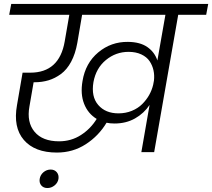

<svg xmlns="http://www.w3.org/2000/svg" viewBox="-20 -760 1060 959"><path d="M686 0 727.1 -235.8Q699.7 -194.3 654.8 -168.7Q609.9 -143.1 551.8 -143.1Q529.8 -143.1 512.2 -147Q472.7 -81.1 408.4 -39.6Q344.2 2 264.2 2Q153.3 2 99.1 -61Q44.9 -124 64.9 -234.9L92.8 -397H130.9Q276.4 -397 303.2 -553.2L326.2 -686H25.9L36.1 -740.2H1020L1009.8 -686H870.1L750 0ZM571.8 -193.8Q607.9 -193.8 638.7 -206.5Q669.4 -219.2 690.4 -240.2Q711.4 -261.2 725.1 -285.6Q738.8 -310.1 745.1 -336.9L749 -357.9Q752 -384.3 746.6 -408.9Q741.2 -433.6 727.1 -454.6Q712.9 -475.6 685.8 -488.3Q658.7 -501 622.1 -501Q558.6 -501 509 -460.2Q459.5 -419.4 446.8 -350.1Q434.6 -277.3 470.7 -235.6Q506.8 -193.8 571.8 -193.8ZM178.2 133.8Q181.2 113.8 197 100.3Q212.9 86.9 232.9 86.9Q252.4 86.9 263.7 100.3Q274.9 113.8 272 133.8Q268.6 153.3 252.4 166.3Q236.3 179.2 216.8 179.2Q197.3 179.2 186.3 166.3Q175.3 153.3 178.2 133.8ZM274.9 -54.2Q335.9 -54.2 384.5 -85.7Q433.1 -117.2 462.9 -166Q419.4 -192.4 400.1 -241.5Q380.9 -290.5 392.1 -355Q406.7 -444.8 470.7 -498.3Q534.7 -551.8 619.1 -550.8Q679.7 -550.3 716.1 -524.9Q752.4 -499.5 766.1 -458L806.2 -686H390.1L366.2 -545.9Q356.4 -490.7 335.2 -451.4Q314 -412.1 284.4 -390.4Q254.9 -368.7 222.4 -358.9Q189.9 -349.1 151.9 -349.1H147.9L127 -228Q112.8 -149.4 152.6 -101.8Q192.4 -54.2 274.9 -54.2Z"/></svg>

Font: SVN-Poppins Light
Style: Italic
Weight: 300
Italic angle: -10°
Designer: Ninad Kale (Devanagari), Jonny Pinhorn (Latin)
Foundry: Indian Type Foundry
Version: Version 3.002 2017